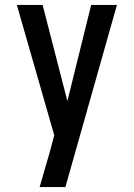

<svg xmlns="http://www.w3.org/2000/svg" viewBox="-20 -755 540 775"><path d="M140 0Q150 -35 160 -69.5Q170 -104 180 -138L199 -209L48 -735H152L252 -347L348 -735H452L244 0Z"/></svg>

Font: Iosevka Term Semibold
Style: Regular
Weight: 600
Monospace: yes
Designer: Belleve Invis
Foundry: Belleve Invis
Version: Version 31.4.0